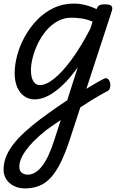

<svg xmlns="http://www.w3.org/2000/svg" viewBox="-47 -539 689 1074"><path d="M384 -8Q404 -22 424 -34.5Q444 -47 463 -58.5Q482 -70 499.5 -80Q517 -90 533 -98Q547 -105 556 -98Q565 -91 568.5 -76.5Q572 -62 568.5 -48.5Q565 -35 555 -30Q534 -19 512 -6.5Q490 6 466.5 20.5Q443 35 419 51Q395 67 371 82ZM92 515Q58 515 30.5 501Q3 487 -12 463.5Q-27 440 -27 410Q-27 374 -14 340Q-1 306 25 271.5Q51 237 90.5 200.5Q130 164 182 125Q208 106 231.5 89Q255 72 279 55.5Q303 39 329 22L388 -163Q345 -102 302.5 -62Q260 -22 221 -2.5Q182 17 147 17Q114 17 88.5 -1Q63 -19 49 -52Q35 -85 35 -130Q35 -176 49 -229Q63 -282 91 -333Q119 -384 159 -426Q199 -468 251.5 -493.5Q304 -519 367 -519Q387 -519 408 -515.5Q429 -512 451 -505Q473 -498 493 -488L496 -494Q501 -506 511 -510.5Q521 -515 537 -515Q568 -515 576.5 -505.5Q585 -496 578 -476L342 246Q318 318 293 369Q268 420 239 452.5Q210 485 173.5 500Q137 515 92 515ZM107 438Q131 438 152 424.5Q173 411 191.5 386Q210 361 226.5 324.5Q243 288 257 243L293 132Q280 141 265.5 151Q251 161 237 170.5Q223 180 209 191Q169 223 141 251.5Q113 280 95.5 305Q78 330 69.5 352.5Q61 375 61 395Q61 407 66 416.5Q71 426 82 432Q93 438 107 438ZM176 -63Q211 -63 256.5 -99.5Q302 -136 353.5 -206Q405 -276 458 -378L471 -418Q437 -432 407.5 -436Q378 -440 353 -440Q310 -440 274.5 -420Q239 -400 211.5 -367.5Q184 -335 165 -295.5Q146 -256 136 -217Q126 -178 126 -146Q126 -121 132 -102Q138 -83 149.5 -73Q161 -63 176 -63Z"/></svg>

Font: Playwrite CA
Style: Regular
Weight: 400
Designer: Veronika Burian, José Scaglione
Foundry: TypeTogether
Version: Version 1.002